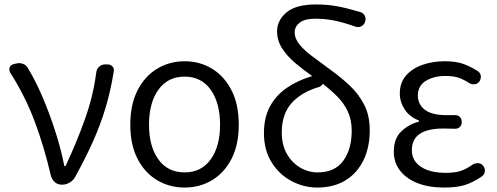

<svg xmlns="http://www.w3.org/2000/svg" viewBox="-20 -829 2231 862"><path d="M256 0Q239 0 226.5 -11Q214 -22 209 -38Q177 -175 134.5 -287Q92 -399 27 -501Q19 -515 23.5 -526.5Q28 -538 44 -542L54 -544Q69 -548 84 -542Q99 -536 106 -522Q142 -462 173 -388.5Q204 -315 229 -237Q254 -159 269 -83H274Q324 -189 361.5 -294.5Q399 -400 412 -503Q414 -520 425.5 -530Q437 -540 453 -540H460Q477 -540 485.5 -530Q494 -520 490 -504Q476 -418 453.5 -343.5Q431 -269 398 -195Q365 -121 317 -34Q309 -19 293 -9.5Q277 0 260 0Z M809 13Q741 13 685.5 -20Q630 -53 597.5 -116Q565 -179 565 -269Q565 -360 597.5 -423.5Q630 -487 685.5 -520.5Q741 -554 809 -554Q877 -554 932 -520.5Q987 -487 1019.5 -423.5Q1052 -360 1052 -269Q1052 -179 1019.5 -116Q987 -53 932 -20Q877 13 809 13ZM809 -55Q884 -55 926 -113.5Q968 -172 968 -269Q968 -367 926 -426Q884 -485 809 -485Q733 -485 691 -426Q649 -367 649 -269Q649 -172 691 -113.5Q733 -55 809 -55Z M1404 13Q1344 13 1289 -16Q1234 -45 1199.5 -100Q1165 -155 1165 -232Q1165 -302 1192.5 -352Q1220 -402 1267.5 -434.5Q1315 -467 1374 -485L1382 -487Q1341 -516 1305 -546.5Q1269 -577 1246.5 -612Q1224 -647 1224 -689Q1224 -737 1266 -773Q1308 -809 1399 -809Q1449 -809 1493 -801Q1537 -793 1597 -775Q1611 -771 1617.5 -758.5Q1624 -746 1619 -731Q1615 -718 1603 -711.5Q1591 -705 1577 -709Q1517 -730 1477 -737.5Q1437 -745 1397 -745Q1347 -745 1325 -727Q1303 -709 1303 -685Q1303 -655 1325.5 -628Q1348 -601 1385 -574Q1422 -547 1466 -514Q1512 -481 1551.5 -443.5Q1591 -406 1615.5 -358Q1640 -310 1640 -244Q1640 -168 1612 -110Q1584 -52 1531.5 -19.5Q1479 13 1404 13ZM1429 -453Q1426 -445 1414 -439Q1334 -416 1289.5 -366.5Q1245 -317 1245 -234Q1245 -179 1267.5 -139Q1290 -99 1327 -77Q1364 -55 1406 -55Q1483 -55 1521 -107Q1559 -159 1559 -242Q1559 -291 1541.5 -328.5Q1524 -366 1494 -396Q1464 -426 1429 -453Z M1973 13Q1906 13 1855.5 -6.5Q1805 -26 1776.5 -62.5Q1748 -99 1748 -148Q1748 -207 1781.5 -239Q1815 -271 1861 -283V-288Q1819 -304 1797 -337.5Q1775 -371 1775 -409Q1775 -458 1803 -490Q1831 -522 1877 -538Q1923 -554 1977 -554Q2027 -554 2059 -542.5Q2091 -531 2123 -511Q2135 -504 2138 -491.5Q2141 -479 2134 -466Q2127 -454 2114.5 -451.5Q2102 -449 2090 -454Q2064 -471 2040.5 -479.5Q2017 -488 1979 -488Q1928 -488 1892 -466Q1856 -444 1856 -400Q1856 -361 1887 -336.5Q1918 -312 1986 -312Q1999 -312 2005.5 -312Q2012 -312 2021 -312Q2035 -313 2044 -304.5Q2053 -296 2053 -281Q2053 -267 2044 -258.5Q2035 -250 2021 -251Q2009 -251 1997 -251.5Q1985 -252 1970 -252Q1829 -252 1829 -155Q1829 -107 1870 -80Q1911 -53 1981 -53Q2022 -53 2048 -61.5Q2074 -70 2105 -92Q2118 -98 2130.5 -96Q2143 -94 2151 -82Q2159 -70 2156.5 -57Q2154 -44 2142 -36Q2102 -9 2066 2Q2030 13 1973 13Z"/></svg>

Font: Chiron GoRound TC N
Style: Regular
Weight: 350
Designer: Ryoko NISHIZUKA 西塚涼子 (kana, bopomofo & ideographs); Paul D. Hunt (Latin, Greek & Cyrillic); Sandoll Communications 산돌커뮤니
Foundry: Adobe
Version: Version 1.000;hotconv 1.1.1;makeotfexe 2.6.0